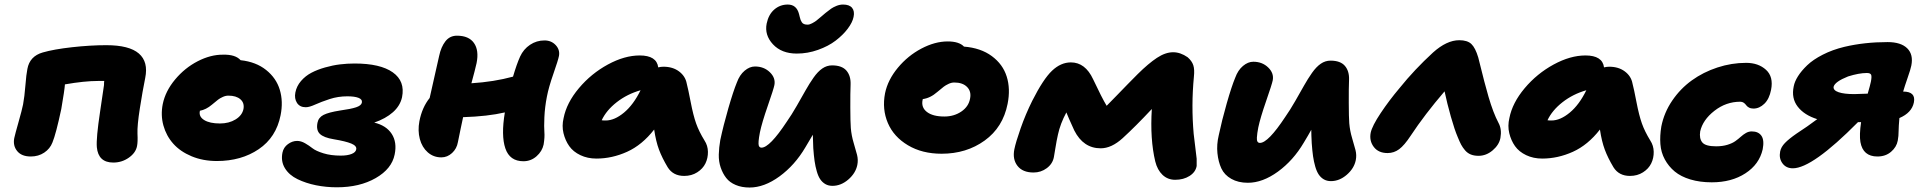

<svg xmlns="http://www.w3.org/2000/svg" viewBox="-20 -753 8505 849"><path d="M481 -34.2Q414.6 -34.2 408.2 -102.1Q404.8 -141.6 422.4 -258.1Q439.9 -374.5 439.9 -377Q439.9 -389.2 440.9 -395H413.1Q354 -395 267.1 -379.9Q265.6 -355.5 251 -271Q227.5 -160.6 211.9 -123Q201.2 -95.2 175.5 -78.1Q149.9 -61 116.2 -61Q75.7 -61 56.2 -84.7Q36.6 -108.4 43 -142.1Q46.9 -160.2 62 -213.4Q77.1 -266.6 82 -291Q88.4 -325.2 92.3 -375Q96.2 -424.8 101.1 -448.2Q111.3 -504.4 168.9 -521Q217.8 -535.2 298.6 -544.2Q379.4 -553.2 450.2 -553.2Q551.3 -553.2 594 -516.4Q636.7 -479.5 622.1 -408.2Q610.4 -350.6 598.4 -273.9Q586.4 -197.3 587.9 -162.1Q589.8 -125 585.9 -106.9Q580.1 -77.1 549.6 -55.7Q519 -34.2 481 -34.2Z M939 -41Q877.4 -41 827.1 -62Q776.9 -83 746.1 -117.7Q715.3 -152.3 702.6 -198Q689.9 -243.7 699.7 -293Q711.4 -350.1 754.2 -401.4Q796.9 -452.6 854.2 -482.2Q911.6 -511.7 965.8 -511.2Q1021 -512.7 1043.9 -486.8Q1111.8 -479.5 1156.7 -443.6Q1201.7 -407.7 1217.3 -355.7Q1232.9 -303.7 1220.7 -243.2Q1201.2 -145.5 1124 -93.3Q1046.9 -41 939 -41ZM863.8 -262.2Q858.4 -237.3 882.8 -222.2Q907.2 -207 952.6 -207Q992.7 -207 1021.7 -224.9Q1050.8 -242.7 1056.6 -271Q1061.5 -297.9 1043 -314Q1024.4 -330.1 989.7 -330.1Q977.5 -330.1 964.8 -324.2Q952.1 -318.4 944.3 -312.3Q936.5 -306.2 917 -290Q891.1 -268.1 863.8 -263.2Z M1469.7 75.2Q1421.9 75.2 1377.2 66.2Q1332.5 57.1 1295.7 39.3Q1258.8 21.5 1240 -9Q1221.2 -39.6 1229 -78.1Q1233.9 -101.6 1253.2 -115.7Q1272.5 -129.9 1293.9 -129.9Q1311 -129.9 1328.9 -119.6Q1346.7 -109.4 1361.8 -97.4Q1377 -85.4 1409.9 -75.2Q1442.9 -64.9 1486.8 -64.9Q1516.6 -64.9 1534.9 -72.3Q1553.2 -79.6 1555.2 -92.8Q1558.1 -107.9 1533.4 -118.2Q1508.8 -128.4 1456.1 -137.2Q1411.1 -144.5 1394.3 -161.1Q1377.4 -177.7 1383.8 -210Q1388.2 -233.4 1410.6 -244.9Q1433.1 -256.3 1482.9 -264.2Q1532.2 -271 1554.7 -278.6Q1577.1 -286.1 1580.1 -298.8Q1583 -313.5 1565.4 -320.3Q1547.9 -327.1 1516.1 -327.1Q1474.6 -327.1 1437.5 -314.9Q1400.4 -302.7 1374 -290.8Q1347.7 -278.8 1332 -278.8Q1305.7 -278.8 1293.2 -298.1Q1280.8 -317.4 1286.1 -344.2Q1291.5 -372.1 1311 -394.8Q1330.6 -417.5 1357.2 -431.4Q1383.8 -445.3 1417.5 -454.8Q1451.2 -464.4 1483.4 -468.3Q1515.6 -472.2 1547.9 -472.2Q1661.6 -472.2 1716.8 -433.1Q1772 -394 1757.8 -323.2Q1749.5 -285.2 1717.5 -256.8Q1685.5 -228.5 1634.8 -210.9Q1688 -198.2 1712.2 -160.9Q1736.3 -123.5 1725.1 -69.8Q1712.4 -6.3 1641.4 34.4Q1570.3 75.2 1469.7 75.2Z M1931.6 -57.1Q1897 -57.1 1871.6 -79.3Q1846.2 -101.6 1836.4 -138.4Q1826.7 -175.3 1834.5 -216.8Q1846.2 -277.8 1879.9 -319.8Q1887.7 -355.5 1902.3 -419.2Q1917 -482.9 1921.9 -505.9Q1930.2 -545.4 1949.5 -570.3Q1968.8 -595.2 2000.5 -595.2Q2053.2 -595.2 2075.9 -562.7Q2098.6 -530.3 2087.4 -474.1Q2080.6 -443.4 2064.5 -384.8Q2164.1 -391.1 2248.5 -414.1Q2264.6 -469.2 2279.8 -502.9Q2294.9 -535.6 2323.7 -554.9Q2352.5 -574.2 2387.7 -574.2Q2418 -574.2 2437.3 -553.5Q2456.5 -532.7 2451.7 -505.9Q2448.2 -487.3 2427.2 -427.2Q2406.2 -367.2 2398.4 -326.2Q2389.2 -279.3 2387.2 -234.9Q2385.3 -190.4 2387.2 -168.7Q2389.2 -147 2383.8 -113.8Q2377.4 -84 2352.5 -62Q2327.6 -40 2294.4 -40Q2233.9 -40 2214.6 -96.9Q2195.3 -153.8 2212.4 -255.9Q2136.7 -238.3 2027.8 -234.9Q2025.4 -223.6 2017.3 -185.5Q2009.3 -147.5 2004.9 -125Q2000 -95.7 1979 -76.4Q1958 -57.1 1931.6 -57.1Z M2617.2 -51.8Q2578.1 -51.8 2546.4 -66.9Q2514.6 -82 2497.1 -106.9Q2479.5 -131.8 2471.7 -164.1Q2463.9 -196.3 2472.2 -231Q2485.4 -298.3 2539.8 -363Q2594.2 -427.7 2668 -467.8Q2741.7 -507.8 2808.6 -507.8Q2883.8 -507.8 2890.6 -455.1Q2902.3 -458 2913.6 -458Q2955.1 -458 2982.9 -437Q3010.7 -416 3016.6 -383.8Q3022.9 -359.9 3034.2 -301.5Q3045.4 -243.2 3058.1 -207.3Q3070.8 -171.4 3095.2 -131.8Q3109.9 -109.4 3110.4 -81.8Q3110.8 -54.2 3099.4 -30.5Q3087.9 -6.8 3063 9Q3038.1 24.9 3005.4 24.9Q2956.5 24.9 2932.6 -13.2Q2907.7 -54.7 2894 -91.3Q2880.4 -127.9 2872.6 -180.2Q2819.3 -111.8 2752.9 -81.8Q2686.5 -51.8 2617.2 -51.8ZM2658.2 -220.2Q2697.3 -220.2 2739.3 -255.1Q2781.2 -290 2812.5 -354Q2752.9 -336.9 2707 -301Q2661.1 -265.1 2640.6 -221.2Q2646.5 -220.2 2658.2 -220.2Z M3503.4 -516.1Q3436 -516.1 3397.9 -557.1Q3359.9 -598.1 3370.1 -648.9Q3378.4 -689 3403.8 -710.9Q3429.2 -732.9 3463.4 -732.9Q3502.4 -732.9 3513.2 -690.9Q3514.2 -687 3516.4 -678Q3518.6 -668.9 3520.3 -664.6Q3522 -660.2 3525.6 -654.5Q3529.3 -648.9 3535.6 -646.5Q3542 -644 3551.3 -644Q3559.6 -644 3570.8 -649.9Q3582 -655.8 3589.4 -661.4Q3596.7 -667 3611.1 -679.4Q3625.5 -691.9 3630.4 -695.8Q3646 -708.5 3655.3 -714.8Q3664.6 -721.2 3679 -727.1Q3693.4 -732.9 3708 -732.9Q3735.8 -732.9 3747.8 -718.3Q3759.8 -703.6 3754.4 -678.2Q3749.5 -653.8 3728.5 -626Q3707.5 -598.1 3675.3 -573.5Q3643.1 -548.8 3597.2 -532.5Q3551.3 -516.1 3503.4 -516.1ZM3294.4 76.2Q3259.8 76.2 3233.2 64.9Q3206.5 53.7 3191.2 33.9Q3175.8 14.2 3166.7 -12.5Q3157.7 -39.1 3158.4 -69.8Q3159.2 -100.6 3165 -133.8Q3178.7 -198.2 3200.7 -274.4Q3222.7 -350.6 3238.3 -388.2Q3250.5 -421.9 3272.7 -440.4Q3294.9 -459 3318.4 -459Q3357.9 -459 3384 -433.8Q3410.2 -408.7 3404.3 -377Q3400.9 -359.4 3375 -284.9Q3349.1 -210.4 3340.3 -168Q3331.1 -120.6 3335.4 -108.4Q3338.9 -100.1 3347.2 -100.1Q3383.3 -100.1 3459 -214.8Q3480 -244.6 3503.4 -285.4Q3526.9 -326.2 3542.7 -354.5Q3558.6 -382.8 3577.4 -409.7Q3596.2 -436.5 3616.2 -450.2Q3636.2 -463.9 3659.2 -463.9Q3703.1 -463.9 3722.9 -440.7Q3742.7 -417.5 3741.2 -378.9Q3739.7 -341.8 3740 -277.3Q3740.2 -212.9 3742.2 -187Q3745.1 -153.3 3754.6 -121.8Q3764.2 -90.3 3769.8 -68.1Q3775.4 -45.9 3771 -23.9Q3763.7 12.7 3731.2 40.8Q3698.7 68.8 3661.1 68.8Q3643.1 68.8 3629.6 61Q3616.2 53.2 3607.2 40Q3598.1 26.9 3591.8 4.9Q3585.4 -17.1 3582 -41Q3578.6 -64.9 3576.2 -98.1Q3574.2 -138.2 3574.2 -157.2Q3558.6 -130.4 3541 -101.1Q3494.6 -22.5 3427 26.9Q3359.4 76.2 3294.4 76.2Z M4143.6 -73.2Q4057.6 -73.2 3994.9 -110.6Q3932.1 -147.9 3906 -209Q3879.9 -270 3893.6 -340.8Q3905.8 -399.9 3950.2 -453.4Q3994.6 -506.8 4054.4 -538.3Q4114.3 -569.8 4170.4 -569.8Q4221.2 -569.8 4242.7 -546.9Q4316.9 -541 4365.7 -504.9Q4414.6 -468.8 4431.6 -414.3Q4448.7 -359.9 4435.5 -293.9Q4415 -189.9 4334.2 -131.6Q4253.4 -73.2 4143.6 -73.2ZM4059.6 -311Q4052.7 -277.8 4078.9 -257.8Q4105 -237.8 4155.8 -237.8Q4198.7 -237.8 4231 -259.8Q4263.2 -281.7 4269.5 -316.9Q4275.9 -348.6 4256.3 -368.4Q4236.8 -388.2 4199.7 -388.2Q4187 -388.2 4173.8 -381.8Q4160.6 -375.5 4153.1 -369.6Q4145.5 -363.8 4124.5 -346.2Q4093.8 -319.3 4060.5 -314.9Q4060.5 -314.5 4060.1 -313Q4059.6 -311.5 4059.6 -311Z M4550.3 9.8Q4502 9.8 4479.2 -19.5Q4456.5 -48.8 4465.3 -92.8Q4471.7 -124.5 4493.2 -185.8Q4514.6 -247.1 4544.4 -307.1Q4593.3 -403.8 4632.1 -440.4Q4670.9 -477.1 4715.3 -477.1Q4778.8 -477.1 4813.5 -402.8Q4852.5 -319.8 4873.5 -285.2Q4889.6 -301.3 4916.7 -329.3Q4943.8 -357.4 4966.8 -380.9Q4989.7 -404.3 5011.2 -425.8Q5058.1 -472.2 5095.7 -497.1Q5133.3 -522 5167.5 -522Q5199.7 -522 5231.4 -500Q5250.5 -483.4 5256.6 -464.6Q5262.7 -445.8 5259.3 -414.1Q5247.1 -286.6 5258.3 -161.1Q5261.2 -134.3 5266.1 -96.4Q5271 -58.6 5271.5 -51Q5272 -43.5 5271.5 -19Q5266.6 8.3 5240 25.1Q5213.4 42 5176.3 42Q5143.6 42 5120.6 20.3Q5097.7 -1.5 5088.4 -39.1Q5064.9 -137.2 5073.2 -271Q5001 -193.8 4944.3 -142.1Q4895 -97.2 4847.2 -97.2Q4770.5 -97.2 4730.5 -175.8Q4702.1 -237.8 4695.3 -255.9Q4668.5 -206.1 4658.2 -158.2Q4652.3 -132.8 4646.5 -96.2Q4640.6 -59.6 4640.1 -58.1Q4634.3 -28.3 4608.6 -9.3Q4583 9.8 4550.3 9.8Z M5498 55.2Q5455.1 55.2 5424.6 37.8Q5394 20.5 5380.6 -8.5Q5367.2 -37.6 5363.3 -75.7Q5359.4 -113.8 5369.1 -154.8Q5382.8 -219.7 5404.5 -295.9Q5426.3 -372.1 5441.9 -409.2Q5454.1 -442.9 5476.3 -461.4Q5498.5 -480 5522 -480Q5561.5 -480 5587.6 -454.8Q5613.8 -429.7 5607.9 -397.9Q5604.5 -380.4 5578.6 -305.9Q5552.7 -231.4 5543.9 -189Q5541 -172.9 5539.8 -164.8Q5538.6 -156.7 5537.8 -144.5Q5537.1 -132.3 5540.5 -126.7Q5543.9 -121.1 5551.3 -121.1Q5587.4 -121.1 5663.1 -235.8Q5684.1 -265.6 5707.5 -306.4Q5731 -347.2 5746.8 -375.5Q5762.7 -403.8 5781.5 -430.7Q5800.3 -457.5 5820.3 -471.2Q5840.3 -484.9 5863.3 -484.9Q5907.2 -484.9 5927 -461.7Q5946.8 -438.5 5945.3 -399.9Q5943.8 -362.8 5944.1 -298.3Q5944.3 -233.9 5946.3 -208Q5949.2 -174.3 5958.7 -142.8Q5968.3 -111.3 5973.9 -89.1Q5979.5 -66.9 5975.1 -44.9Q5967.8 -8.3 5935.3 19.8Q5902.8 47.9 5865.2 47.9Q5847.2 47.9 5833.7 40Q5820.3 32.2 5811.3 18.8Q5802.2 5.4 5795.9 -16.4Q5789.6 -38.1 5786.1 -62.3Q5782.7 -86.4 5780.3 -120.1Q5778.3 -158.2 5778.3 -179.2Q5765.6 -155.8 5745.1 -122.1Q5698.7 -43.5 5630.9 5.9Q5563 55.2 5498 55.2Z M6115.7 -76.2Q6075.2 -76.2 6054.7 -103.3Q6034.2 -130.4 6041 -166Q6047.4 -196.3 6085.2 -252.9Q6123 -309.6 6168.9 -363.8Q6234.4 -445.3 6316.9 -521Q6377.4 -575.2 6432.6 -575.2Q6468.8 -575.2 6486.3 -558.3Q6503.9 -541.5 6516.6 -499Q6547.4 -374 6562 -325.2Q6583 -253.4 6606 -210Q6621.6 -181.6 6614.7 -143.1Q6608.9 -112.3 6580.3 -88.1Q6551.8 -64 6518.1 -64Q6498.5 -64 6483.9 -69.8Q6469.2 -75.7 6458.5 -88.1Q6447.8 -100.6 6440.9 -113.5Q6434.1 -126.5 6425.8 -147Q6412.1 -178.7 6395.5 -237.3Q6378.9 -295.9 6367.7 -349.1Q6279.8 -246.6 6217.8 -152.8Q6189.9 -110.4 6167 -93.3Q6144 -76.2 6115.7 -76.2Z M6799.3 -51.8Q6760.3 -51.8 6728.5 -66.9Q6696.8 -82 6679.2 -106.9Q6661.6 -131.8 6653.8 -164.1Q6646 -196.3 6654.3 -231Q6667.5 -298.3 6721.9 -363Q6776.4 -427.7 6850.1 -467.8Q6923.8 -507.8 6990.7 -507.8Q7065.9 -507.8 7072.8 -455.1Q7084.5 -458 7095.7 -458Q7137.2 -458 7165 -437Q7192.9 -416 7198.7 -383.8Q7205.1 -359.9 7216.3 -301.5Q7227.5 -243.2 7240.2 -207.3Q7252.9 -171.4 7277.3 -131.8Q7292 -109.4 7292.5 -81.8Q7293 -54.2 7281.5 -30.5Q7270 -6.8 7245.1 9Q7220.2 24.9 7187.5 24.9Q7138.7 24.9 7114.7 -13.2Q7089.8 -54.7 7076.2 -91.3Q7062.5 -127.9 7054.7 -180.2Q7001.5 -111.8 6935.1 -81.8Q6868.7 -51.8 6799.3 -51.8ZM6840.3 -220.2Q6879.4 -220.2 6921.4 -255.1Q6963.4 -290 6994.6 -354Q6935.1 -336.9 6889.2 -301Q6843.3 -265.1 6822.8 -221.2Q6828.6 -220.2 6840.3 -220.2Z M7549.3 53.2Q7496.6 53.2 7454.6 40.5Q7412.6 27.8 7385.5 5.4Q7358.4 -17.1 7341.6 -48.1Q7324.7 -79.1 7322 -116Q7319.3 -152.8 7326.2 -193.8Q7338.4 -255.4 7374.5 -308.3Q7410.6 -361.3 7461.2 -397.7Q7511.7 -434.1 7574.2 -454.6Q7636.7 -475.1 7701.2 -475.1Q7755.4 -475.1 7789.1 -444.3Q7822.8 -413.6 7811.5 -356Q7803.7 -315.4 7781.7 -294.2Q7759.8 -272.9 7733.4 -272.9Q7721.7 -272.9 7713.4 -277.6Q7705.1 -282.2 7701.2 -288.1Q7697.3 -293.9 7690.7 -298.6Q7684.1 -303.2 7675.3 -303.2Q7612.3 -303.2 7560.8 -262.9Q7509.3 -222.7 7498 -171.9Q7493.2 -140.6 7507.3 -123.3Q7521.5 -106 7568.4 -106Q7596.7 -106 7618.7 -112.8Q7640.6 -119.6 7653.8 -129.2Q7667 -138.7 7677.7 -148.4Q7688.5 -158.2 7700.4 -165Q7712.4 -171.9 7726.1 -171.9Q7755.4 -171.9 7768.8 -152.6Q7782.2 -133.3 7774.4 -92.8Q7759.3 -26.4 7698 13.4Q7636.7 53.2 7549.3 53.2Z M7907.7 -8.8Q7877.9 -8.8 7861.8 -30.8Q7845.7 -52.7 7851.6 -83Q7855.5 -103 7872.8 -120.8Q7890.1 -138.7 7923.8 -162.1Q7972.2 -193.4 8015.6 -226.1Q7958 -244.1 7929.2 -281.5Q7900.4 -318.8 7911.6 -371.1Q7915.5 -392.1 7930.4 -415.8Q7945.3 -439.5 7971.2 -464.4Q7997.1 -489.3 8040 -511.2Q8083 -533.2 8135.7 -545.9Q8224.6 -566.9 8326.7 -566.9Q8385.7 -566.9 8413.6 -539.3Q8441.4 -511.7 8431.6 -462.9Q8428.7 -447.3 8415 -408.2Q8401.4 -369.1 8395.5 -348.1Q8452.6 -348.1 8442.9 -299.8Q8433.6 -254.4 8378.9 -231Q8375.5 -192.4 8375.5 -175.8Q8375.5 -150.9 8371.6 -130.9Q8366.2 -102.5 8342 -81.8Q8317.9 -61 8281.7 -61Q8217.8 -61 8206.5 -125Q8201.2 -156.7 8209.5 -212.9H8195.8Q7993.7 -8.8 7907.7 -8.8ZM8087.9 -369.1Q8085.9 -353.5 8110.1 -345.2Q8134.3 -336.9 8179.7 -336.9Q8194.8 -336.9 8238.8 -338.9Q8249.5 -375.5 8252.9 -392.1Q8257.3 -414.6 8253.9 -422.4Q8250.5 -430.2 8234.9 -430.2Q8200.2 -430.2 8151.9 -415Q8093.3 -391.6 8087.9 -369.1Z"/></svg>

Font: Shantell Sans Irregular Bouncy
Style: Italic
Weight: 800
Italic angle: -11.31°
Designer: Stephen Nixon, Anya Danilova, Shantell Martin
Foundry: Arrow Type
Version: Version 1.006;[9816181b4]